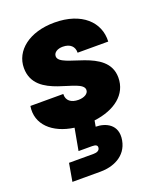

<svg xmlns="http://www.w3.org/2000/svg" viewBox="-152 -665 873 1037"><g transform="rotate(-20 284.0 -147.0)"><path d="M509 -171C509 -344 230 -323 230 -394C230 -416 253 -430 283 -430C326 -430 349 -407 348 -372H524C530 -482 442 -568 285 -568C141 -568 47 -493 47 -393C47 -209 324 -239 324 -167C324 -145 298 -131 266 -131C224 -131 197 -151 199 -189H10C-7 -87 72 -14 194 3L171 129H249C270 129 281 135 278 150C276 164 262 171 242 171H101L83 274H246C314 274 396 244 412 155C428 66 358 37 303 37L309 3C427 -12 509 -73 509 -171Z"/></g></svg>

Font: SVN-Poppins ExtraBold
Style: Italic
Weight: 800
Italic angle: -10°
Designer: Ninad Kale (Devanagari), Jonny Pinhorn (Latin)
Foundry: Indian Type Foundry
Version: Version 3.002 2017